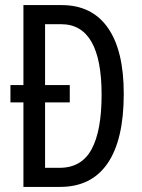

<svg xmlns="http://www.w3.org/2000/svg" viewBox="-20 -734 556 754"><path d="M222 -714Q341 -714 403.5 -625Q466 -536 466 -366Q466 -185 402.5 -92.5Q339 0 216 0H72V-332H21V-400H72V-714ZM220 -639H157V-400H254V-332H157V-75H214Q300 -75 339.5 -147.5Q379 -220 379 -362Q379 -639 220 -639Z"/></svg>

Font: Noto Sans Bengali UI ExtraCondensed
Style: Regular
Weight: 400
Width: 2
Designer: Jelle Bosma - Monotype Design Team
Foundry: Monotype Imaging Inc.
Version: Version 2.003; ttfautohint (v1.8.4.7-5d5b)